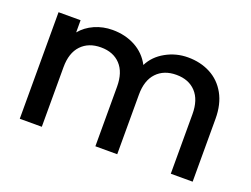

<svg xmlns="http://www.w3.org/2000/svg" viewBox="-90 -746 1219 933"><g transform="rotate(20 519.5 -280.0)"><path d="M742 -560Q807 -560 858.5 -533Q910 -506 939.5 -453Q969 -400 969 -325V0H856V-308Q856 -382 819 -421.5Q782 -461 718 -461Q654 -461 616.5 -421.5Q579 -382 579 -308V0H466V-308Q466 -382 429 -421.5Q392 -461 328 -461Q264 -461 226.5 -421.5Q189 -382 189 -308V0H75V-551H189V-488Q217 -522 260 -541Q303 -560 352 -560Q418 -560 470 -532Q522 -504 550 -451Q575 -501 628 -530.5Q681 -560 742 -560Z"/></g></svg>

Font: A Bank Premium Med
Style: Regular
Weight: 500
Designer: Ninad Kale (Devanagari), Jonny Pinhorn (Latin), Htun Naung (Myanmar)
Foundry: Indian Type Foundry
Version: 4.004